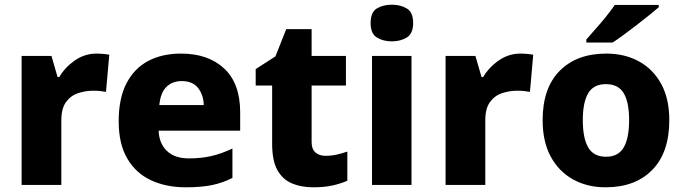

<svg xmlns="http://www.w3.org/2000/svg" viewBox="-20 -787 2912 817"><path d="M391 -559Q404 -559 420 -557.5Q436 -556 445 -554L431 -396Q422 -398 408 -399.5Q394 -401 377 -401Q345 -401 313.5 -391Q282 -381 261.5 -353.5Q241 -326 241 -275V0H72V-549H199L225 -459H232Q256 -500 298 -529.5Q340 -559 391 -559Z M750 -559Q866 -559 934 -495.5Q1002 -432 1002 -309V-231H655Q657 -177 690 -145Q723 -113 784 -113Q836 -113 879.5 -123Q923 -133 969 -155V-30Q928 -9 882.5 0.5Q837 10 770 10Q687 10 622.5 -20Q558 -50 521.5 -112.5Q485 -175 485 -271Q485 -368 518 -432Q551 -496 610.5 -527.5Q670 -559 750 -559ZM753 -442Q714 -442 688.5 -417.5Q663 -393 658 -340H847Q846 -383 823 -412.5Q800 -442 753 -442Z M1365 -124Q1390 -124 1412.5 -129Q1435 -134 1458 -142V-18Q1431 -6 1396 2Q1361 10 1313 10Q1262 10 1222.5 -6.5Q1183 -23 1160.5 -63Q1138 -103 1138 -176V-423H1068V-493L1152 -547L1198 -663H1306V-549H1452V-423H1306V-182Q1306 -153 1322 -138.5Q1338 -124 1365 -124Z M1648 -767Q1684 -767 1711 -751Q1738 -735 1738 -689Q1738 -644 1711 -627.5Q1684 -611 1648 -611Q1610 -611 1583.5 -627.5Q1557 -644 1557 -689Q1557 -735 1583.5 -751Q1610 -767 1648 -767ZM1731 -549V0H1563V-549Z M2195 -559Q2208 -559 2224 -557.5Q2240 -556 2249 -554L2235 -396Q2226 -398 2212 -399.5Q2198 -401 2181 -401Q2149 -401 2117.5 -391Q2086 -381 2065.5 -353.5Q2045 -326 2045 -275V0H1876V-549H2003L2029 -459H2036Q2060 -500 2102 -529.5Q2144 -559 2195 -559Z M2828 -276Q2828 -138 2755.5 -64Q2683 10 2557 10Q2479 10 2418.5 -23.5Q2358 -57 2323.5 -120.5Q2289 -184 2289 -276Q2289 -412 2361.5 -485.5Q2434 -559 2560 -559Q2638 -559 2698.5 -526Q2759 -493 2793.5 -430Q2828 -367 2828 -276ZM2460 -276Q2460 -199 2483 -159.5Q2506 -120 2559 -120Q2611 -120 2634 -159.5Q2657 -199 2657 -276Q2657 -352 2634 -390.5Q2611 -429 2558 -429Q2506 -429 2483 -390.5Q2460 -352 2460 -276ZM2783 -756Q2767 -742 2742 -722Q2717 -702 2688.5 -680Q2660 -658 2633.5 -638.5Q2607 -619 2587 -606H2475V-619Q2491 -638 2514 -663.5Q2537 -689 2559 -716.5Q2581 -744 2596 -766H2783Z"/></svg>

Font: Noto Sans Gurmukhi UI ExtraBold
Style: Regular
Weight: 800
Designer: Jelle Bosma - Monotype Design Team
Foundry: Monotype Imaging Inc.
Version: Version 2.004; ttfautohint (v1.8.4.7-5d5b)